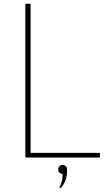

<svg xmlns="http://www.w3.org/2000/svg" viewBox="-20 -845 589 1030"><path d="M340 64Q340 133 303 165L298 160Q316 133 316 88Q306 88 299 81Q292 74 292 64Q292 54 299 47Q306 40 316 40Q326 40 333 47Q340 54 340 64ZM116 -825H144V-25H516V0H116Z"/></svg>

Font: Spartan MB
Style: Regular
Weight: 250
Designer: Matt Bailey
Foundry: Matt Bailey
Version: Version 1.000